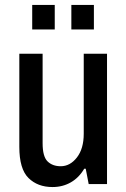

<svg xmlns="http://www.w3.org/2000/svg" viewBox="-20 -743 510 775"><path d="M192 12Q132 12 95 -24.5Q58 -61 58 -150V-526H152V-165Q152 -111 172 -91.5Q192 -72 225 -72Q263 -72 290.5 -107.5Q318 -143 318 -203V-526H412V0H338L326 -62H320Q299 -26 266 -7Q233 12 192 12ZM268 -624V-723H359V-624ZM110 -624V-723H201V-624Z"/></svg>

Font: Archivo Narrow Medium
Style: Regular
Weight: 500
Designer: Hector Gatti
Foundry: Omnibus-Type
Version: Version 3.002